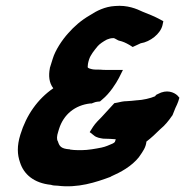

<svg xmlns="http://www.w3.org/2000/svg" viewBox="-20 -649 646 670"><path d="M50 -82C63 -41 98 -10 158 -4C163 -2 172 -1 181 -1C252 8 315 -13 366 -32L367 -33C401 -48 439 -68 466 -102V-103L467 -104C479 -121 489 -135 491 -155C508 -168 523 -182 539 -198C556 -212 568 -227 579 -243L582 -247L592 -272C596 -279 600 -290 602 -295L606 -308L599 -316C587 -327 562 -338 531 -321L525 -318L521 -313C505 -306 479 -300 458 -299H457C445 -298 432 -296 423 -296C410 -296 399 -293 390 -291L379 -289L335 -241C324 -230 313 -219 305 -207L293 -188L307 -177C317 -168 330 -167 341 -165H343H345C359 -165 370 -164 384 -163L381 -154C379 -151 378 -151 373 -148C361 -143 349 -137 334 -134C314 -130 287 -125 264 -125H253C242 -125 233 -126 225 -127L224 -128H222C193 -130 187 -139 182 -156L181 -157C178 -164 178 -174 183 -189L186 -199C202 -250 242 -282 295 -288H300L305 -290C310 -292 316 -294 319 -294L329 -295L337 -302C363 -323 385 -358 395 -377L409 -405H353C344 -405 337 -405 330 -406H328H327C316 -406 306 -406 299 -408C286 -411 286 -414 286 -415V-416C286 -421 287 -430 291 -442C296 -457 307 -471 321 -488C328 -496 340 -504 353 -511C361 -514 366 -516 377 -516C381 -515 385 -512 391 -509L393 -508L396 -507C409 -504 418 -500 432 -492L443 -485L471 -498C504 -503 540 -531 547 -561L550 -575L539 -581C521 -591 496 -601 478 -608C457 -618 425 -632 381 -628C346 -626 317 -611 294 -596C263 -578 239 -557 218 -533C197 -510 173 -474 164 -444L154 -412V-411C149 -385 151 -360 166 -341C112 -304 72 -248 51 -179C39 -140 40 -110 50 -82Z"/></svg>

Font: SolarCharger
Style: 1052
Weight: 1000
Designer: Mew Too
Foundry: Cannot Into Space Fonts/KineticPlasma Fonts
Version: Version 1.100